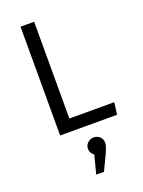

<svg xmlns="http://www.w3.org/2000/svg" viewBox="-178 -768 850 1141"><g transform="rotate(-20 246.5 -198.0)"><path d="M189 -688V-76H473L463 0H103V-688ZM340 132Q340 154 315 206L274 292H225L255 176Q231 157 231 132Q231 110 247 94.5Q263 79 286 79Q309 79 324.5 94Q340 109 340 132Z"/></g></svg>

Font: FiraGO Book
Style: Regular
Weight: 350
Designer: bBox Type
Foundry: bBox Type GmbH
Version: Version 1.001;PS 001.001;hotconv 1.0.88;makeotf.lib2.5.64775